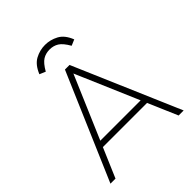

<svg xmlns="http://www.w3.org/2000/svg" viewBox="-245 -1061 1211 1211"><g transform="rotate(-45 360.5 -455.5)"><path d="M79 0H34L340 -712H381L687 0H642L347 -687H373ZM159 -197 170 -237H554L567 -197ZM361 -911Q407 -911 449.5 -888.5Q492 -866 516 -805L476 -788Q448 -837 421.5 -853.5Q395 -870 361 -870Q326 -870 299.5 -853.5Q273 -837 245 -788L205 -805Q230 -866 272 -888.5Q314 -911 361 -911Z"/></g></svg>

Font: Muli ExtraLight
Style: Regular
Weight: 250
Designer: Vernon Adams
Foundry: Vernon Adams
Version: Version 2.100; ttfautohint (v1.8.1.43-b0c9)